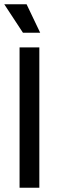

<svg xmlns="http://www.w3.org/2000/svg" viewBox="-25 -883 272 903"><path d="M67 0V-660H160V0ZM83 -729 -5 -863H100L164 -729Z"/></svg>

Font: Bricolage Grotesque 60pt
Style: Regular
Weight: 400
Version: Version 1.001;gftools[0.9.33.dev8+g029e19f]